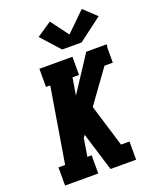

<svg xmlns="http://www.w3.org/2000/svg" viewBox="-178 -1092 955 1191"><g transform="rotate(-20 300.0 -497.0)"><path d="M40 0V-120H84L166 -615H138V-735H356V-615H313L294 -501L444 -730V-735H583L579 -711V-615H524L368 -399L453 -120H509V0H340L262 -254L250 -238L231 -120H259V0ZM440 -799H312L201 -922L299 -988L386 -871L512 -994L595 -916Z"/></g></svg>

Font: Iosevka Slab Heavy Extended
Style: Italic
Weight: 900
Width: 7
Italic angle: -9°
Monospace: yes
Designer: Belleve Invis
Foundry: Belleve Invis
Version: Version 11.1.0; ttfautohint (v1.8.3)